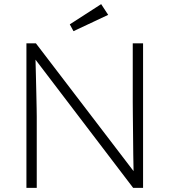

<svg xmlns="http://www.w3.org/2000/svg" viewBox="-20 -910 821 930"><path d="M108 0V-700H154L627 -81Q626 -113 625.5 -160.5Q625 -208 624.5 -258.5Q624 -309 623.5 -351.5Q623 -394 623 -417V-700H673V0H625L152 -621Q153 -586 154 -542Q155 -498 156 -456Q157 -414 157.5 -383.5Q158 -353 158 -344V0ZM336 -759 318 -792 470 -890 504 -838Z"/></svg>

Font: Lexend Deca ExtraLight
Style: Regular
Weight: 200
Designer: Bonnie Shaver-Troup, Thomas Jockin
Foundry: Lexend
Version: Version 1.008; ttfautohint (v1.8.4.7-5d5b)